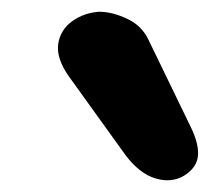

<svg xmlns="http://www.w3.org/2000/svg" viewBox="-20 -1102 357 327"><path d="M293 -802.5Q271.5 -790 244.5 -798.2Q217.5 -806.5 194 -837.5L96.5 -973Q75.5 -1003.5 79.2 -1027.5Q83 -1051.5 102.8 -1065.8Q122.5 -1080 148.5 -1082Q171 -1082 196.2 -1070.2Q221.5 -1058.5 233 -1034L305 -885.5Q319.5 -855.5 317 -835.5Q314.5 -815.5 293 -802.5Z"/></svg>

Font: Edu NSW ACT Cursive
Style: Regular
Weight: 400
Designer: Tina and Corey Anderson, Eben Sorkin, Mirko Velimirovic
Foundry: Sorkin Type Co.
Version: Version 2.000